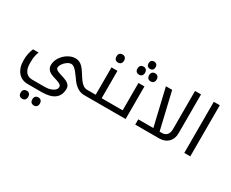

<svg xmlns="http://www.w3.org/2000/svg" viewBox="-167 -1428 2975 2471"><g transform="rotate(30 1321.0 -192.5)"><path d="M266.1 240.2Q172.4 240.2 118.7 175.3Q64.9 110.4 64.9 -1Q64.9 -53.2 73.5 -95.2Q82 -137.2 100.1 -181.2H183.1Q171.9 -153.3 165.8 -127.7Q159.7 -102.1 157.2 -78.1Q154.8 -54.2 154.8 -6.8Q154.8 74.2 188.5 118.2Q222.2 162.1 285.2 162.1H471.2Q542.5 162.1 589.4 135.5Q636.2 108.9 636.2 71.8Q636.2 51.3 617.7 36.6Q599.1 22 561.5 11.2Q485.8 -10.3 457.8 -26.4Q429.7 -42.5 414.8 -66.4Q399.9 -90.3 399.9 -123Q399.9 -180.7 434.3 -234.4Q468.8 -288.1 523.4 -321.5Q578.1 -355 632.8 -355Q666.5 -355 692.6 -342.8Q718.8 -330.6 741.7 -307.4Q764.6 -284.2 798.8 -230.5Q841.8 -161.1 862.5 -137.2Q883.3 -113.3 897.9 -101.8Q912.6 -90.3 928.7 -84.2Q944.8 -78.1 963.9 -78.1H969.2Q974.1 -78.1 974.1 -74.2V-4.9Q974.1 0 969.2 0H963.9Q921.9 0 883.1 -18.8Q844.2 -37.6 803.2 -81.1Q791.5 -93.3 752 -149.9Q703.6 -218.3 675.3 -241.7Q647 -265.1 622.1 -265.1Q594.7 -265.1 563.5 -244.1Q532.2 -223.1 511.2 -191.7Q490.2 -160.2 490.2 -134.8Q490.2 -118.2 508.1 -105Q525.9 -91.8 565.4 -80.1Q637.2 -59.1 667.2 -43.5Q697.3 -27.8 712.6 -6.6Q728 14.6 728 42Q728 240.2 471.2 240.2ZM296.9 439.9Q273.4 439.9 257.1 425.8Q240.7 411.6 240.7 379.9Q240.7 348.1 257.1 334Q273.4 319.8 296.9 319.8Q322.3 319.8 337.4 335.2Q352.5 350.6 352.5 379.9Q352.5 408.7 337.6 424.3Q322.8 439.9 296.9 439.9ZM469.7 439.9Q443.8 439.9 428.7 424.3Q413.6 408.7 413.6 379.9Q413.6 351.1 428.5 335.4Q443.4 319.8 469.7 319.8Q496.6 319.8 511.2 336.2Q525.9 352.5 525.9 379.9Q525.9 407.2 511.2 423.6Q496.6 439.9 469.7 439.9Z M959 0Q954.1 0 954.1 -4.9V-74.2Q954.1 -78.1 959 -78.1H1090.8V-484.9H1179.7V-78.1H1310.1Q1314.9 -78.1 1314.9 -74.2V-4.9Q1314.9 0 1310.1 0ZM1131.8 -580.1Q1106 -580.1 1090.8 -595.7Q1075.7 -611.3 1075.7 -640.1Q1075.7 -668.9 1090.6 -684.6Q1105.5 -700.2 1131.8 -700.2Q1158.7 -700.2 1173.3 -683.8Q1188 -667.5 1188 -640.1Q1188 -612.8 1173.3 -596.4Q1158.7 -580.1 1131.8 -580.1Z M1299.8 0Q1294.9 0 1294.9 -4.9V-74.2Q1294.9 -78.1 1299.8 -78.1H1491.7V-484.9H1580.6V0ZM1529.8 -714.8Q1507.3 -714.8 1492.7 -727.8Q1478 -740.7 1478 -770Q1478 -798.8 1492.7 -812Q1507.3 -825.2 1529.8 -825.2Q1550.8 -825.2 1566.2 -811.8Q1581.5 -798.3 1581.5 -770Q1581.5 -740.7 1566.2 -727.8Q1550.8 -714.8 1529.8 -714.8ZM1443.8 -580.1Q1420.4 -580.1 1404.1 -594.2Q1387.7 -608.4 1387.7 -640.1Q1387.7 -671.9 1404.1 -686Q1420.4 -700.2 1443.8 -700.2Q1470.7 -700.2 1485.4 -683.8Q1500 -667.5 1500 -640.1Q1500 -612.8 1485.4 -596.4Q1470.7 -580.1 1443.8 -580.1ZM1616.7 -580.1Q1590.8 -580.1 1575.7 -595.7Q1560.5 -611.3 1560.5 -640.1Q1560.5 -668.9 1575.4 -684.6Q1590.3 -700.2 1616.7 -700.2Q1643.6 -700.2 1658.2 -683.8Q1672.9 -667.5 1672.9 -640.1Q1672.9 -612.8 1658.2 -596.4Q1643.6 -580.1 1616.7 -580.1Z M1723.6 -78.1H1947.8L1818.8 -625H1911.6L2040.5 -78.1H2067.9Q2173.8 -78.1 2173.8 -193.8V-759.8H2262.7V-182.1Q2262.7 -99.1 2212.4 -49.6Q2162.1 0 2077.6 0H1723.6Z M2452.6 -759.8H2541.5V0H2452.6Z"/></g></svg>

Font: Droid Arabic Kufi
Style: Regular
Weight: 400
Designer: Pascal Zoghbi
Foundry: Irfont.ir
Version: Version 1.00 February 28, 2013, initial release